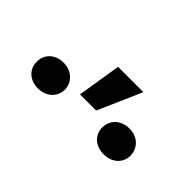

<svg xmlns="http://www.w3.org/2000/svg" viewBox="-28 -1031 614 614"><g transform="rotate(45 279.5 -724.0)"><path d="M239.3 -691.1H312.5L377.5 -839.5H263.1ZM67.5 -667.3C67.1 -634.9 92 -609.4 130.3 -609.4C168.7 -609.4 194.2 -634.9 194.6 -667.3C194.2 -699.6 168.7 -725.9 130.3 -725.9C91.6 -725.9 67.1 -699.6 67.5 -667.3ZM364.3 -666.2C364.3 -634.2 389.2 -609 428.6 -609C466.6 -609 491.8 -633.9 492.2 -666.2C491.8 -699.9 466.6 -725.9 428.6 -725.9C389.2 -725.9 364.3 -699.6 364.3 -666.2Z"/></g></svg>

Font: Magic Ui Pro Semi Bold
Style: Regular
Weight: 600
Designer: Stefan Endress, Andreas Faust
Version: Version 1.000;FEAKit 1.0